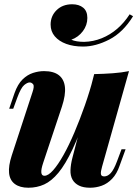

<svg xmlns="http://www.w3.org/2000/svg" viewBox="-20 -865 647 899"><path d="M392 -352Q354 -239 320 -167Q286 -95 253.5 -56Q221 -17 187 -1.5Q153 14 113 14Q73 14 49.5 -3.5Q26 -21 22.5 -54.5Q19 -88 35 -137L132 -433Q142 -462 135 -470.5Q128 -479 119 -479Q108 -479 93 -466.5Q78 -454 61 -408L42 -356H23L48 -429Q63 -471 85.5 -493Q108 -515 134.5 -523.5Q161 -532 186 -532Q231 -532 255.5 -513Q280 -494 284 -457.5Q288 -421 270 -366L182 -102Q162 -42 188 -42Q206 -42 229 -68Q252 -94 277.5 -139.5Q303 -185 328.5 -245Q354 -305 377.5 -372Q401 -439 419 -508ZM458 -85Q451 -61 452.5 -50Q454 -39 468 -39Q484 -39 498.5 -54.5Q513 -70 528 -110L549 -166H568L540 -89Q527 -51 505 -28Q483 -5 456.5 4.5Q430 14 402 14Q370 14 350 4Q330 -6 320 -23Q309 -42 310 -68.5Q311 -95 319 -126L421 -518Q467 -519 508 -522Q549 -525 584 -532ZM314 -679Q325 -674 340.5 -671.5Q356 -669 374 -669Q417 -670 456.5 -686Q496 -702 529 -730.5Q562 -759 587 -798L603 -789Q556 -713 492 -680Q428 -647 369 -647Q324 -647 290 -659.5Q256 -672 236.5 -695Q217 -718 217 -750Q217 -790 245 -817.5Q273 -845 318 -845Q350 -845 369.5 -829Q389 -813 389 -781Q389 -747 368 -719Q347 -691 314 -679Z"/></svg>

Font: Playfair Display ExtraBold
Style: Italic
Weight: 800
Italic angle: -14°
Designer: Claus Eggers Sørensen
Foundry: Claus Eggers Sørensen
Version: Version 1.203